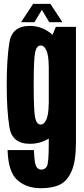

<svg xmlns="http://www.w3.org/2000/svg" viewBox="-20 -736 432 986"><path d="M190 230.5Q250.5 230.5 288.2 211.8Q326 193 348 142Q370 91 370 -3V-598H266.5L230.5 -509V1.5Q230.5 103.5 220.2 119.2Q210 135 192 135Q180 135 171.5 126.5Q163 118 159.2 94.8Q155.5 71.5 154 34.5H19Q22 146.5 68.8 188.5Q115.5 230.5 190 230.5ZM133.5 2.5Q195.5 2.5 246.2 -34.5Q297 -71.5 297 -147.5L230 -203.5Q230 -151 218.8 -123.8Q207.5 -96.5 189 -96.5Q168.5 -96.5 160.8 -129.8Q153 -163 153 -300Q153 -436 160.8 -469.2Q168.5 -502.5 189 -502.5Q207.5 -502.5 218.8 -475.8Q230 -449 230 -398L296 -445Q296 -519.5 245.5 -561.2Q195 -603 133 -603Q41.5 -603 28 -517.2Q14.5 -431.5 14.5 -300Q14.5 -169 28.2 -83.2Q42 2.5 133.5 2.5ZM88 -622H157L195 -685.5L233 -622H300.5L239 -716H150Z"/></svg>

Font: Anybody ExtraCondensed
Style: Bold
Weight: 700
Width: 2
Version: Version 1.113;gftools[0.9.25]